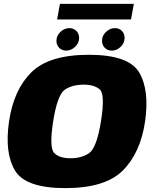

<svg xmlns="http://www.w3.org/2000/svg" viewBox="-20 -964 789 990"><path d="M317 6Q522 6 613 -84.5Q704 -175 728 -337.5Q751.5 -500.5 697.2 -591Q643 -681.5 438 -681.5Q233 -681.5 141.8 -591.2Q50.5 -501 26.5 -337.5Q3 -175.5 57.2 -84.8Q111.5 6 317 6ZM344 -148Q286.5 -148 259.8 -174.8Q233 -201.5 254 -337.5Q276 -476.5 314.8 -502Q353.5 -527.5 411 -527.5Q468 -527.5 495.2 -502Q522.5 -476.5 500.5 -337.5Q478.5 -201.5 439.8 -174.8Q401 -148 344 -148ZM321.5 -703Q346.5 -703 367.2 -722.5Q388 -742 388 -768.5Q388 -790 373.8 -804.5Q359.5 -819 338 -819Q312 -819 291.5 -799.5Q271 -780 271 -753.5Q271 -732 285 -717.5Q299 -703 321.5 -703ZM556 -703Q582 -703 602.2 -722.5Q622.5 -742 622.5 -768.5Q622.5 -790 608.8 -804.5Q595 -819 572.5 -819Q547 -819 526.5 -799.5Q506 -780 506 -753.5Q506 -732 520.2 -717.5Q534.5 -703 556 -703ZM274.5 -863.5H655.5L670 -944H289Z"/></svg>

Font: Anybody Thin Black
Style: Italic
Weight: 900
Italic angle: -10°
Version: Version 1.113;gftools[0.9.25]